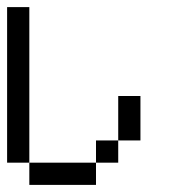

<svg xmlns="http://www.w3.org/2000/svg" viewBox="-20 -520 478 540"><path d="M0 -62.5V-125H62.5V-62.5ZM0 -125V-187.5H62.5V-125ZM0 -187.5V-250H62.5V-187.5ZM0 -250V-312.5H62.5V-250ZM0 -312.5V-375H62.5V-312.5ZM0 -375V-437.5H62.5V-375ZM0 -437.5V-500H62.5V-437.5ZM62.5 0V-62.5H125V0ZM125 0V-62.5H187.5V0ZM187.5 0V-62.5H250V0ZM250 -62.5V-125H312.5V-62.5ZM312.5 -125V-187.5H375V-125ZM312.5 -187.5V-250H375V-187.5Z"/></svg>

Font: AprilSans
Style: Regular
Weight: 400
Designer: typesprite
Version: Version 1.001;PS 001.001;hotconv 1.0.88;makeotf.lib2.5.64775